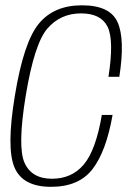

<svg xmlns="http://www.w3.org/2000/svg" viewBox="-20 -700 504 724"><path d="M172.5 4.5Q277.5 4.5 329 -62.5Q380.5 -129.5 404.5 -266.5H364Q341.5 -134 296.2 -80Q251 -26 176 -26Q99.5 -26 72.5 -86.2Q45.5 -146.5 77 -339Q109.5 -536 159 -592.8Q208.5 -649.5 285.5 -649.5Q361 -649.5 385.8 -598.8Q410.5 -548 389 -410.5H430Q452 -552 423.5 -616Q395 -680 289 -680Q183 -680 126 -610.2Q69 -540.5 36 -339Q3.5 -142.5 34.5 -69Q65.5 4.5 172.5 4.5Z"/></svg>

Font: Anybody SemiCondensed ExtraLight
Style: Italic
Weight: 250
Width: 4
Italic angle: -10°
Version: Version 1.113;gftools[0.9.25]